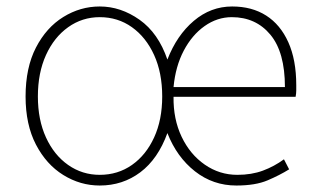

<svg xmlns="http://www.w3.org/2000/svg" viewBox="-20 -560 977 593"><path d="M288 13Q228 13 175.5 -19.5Q123 -52 91 -113.5Q59 -175 59 -262Q59 -351 91 -413Q123 -475 175.5 -507.5Q228 -540 288 -540Q353 -540 411 -499Q469 -458 497 -376Q526 -451 578.5 -495.5Q631 -540 697 -540Q758 -540 802 -512Q846 -484 870.5 -429.5Q895 -375 895 -297Q895 -289 895 -280.5Q895 -272 893 -261H516Q515 -192 541 -137.5Q567 -83 612.5 -51.5Q658 -20 713 -20Q757 -20 792 -33Q827 -46 857 -68L873 -37Q844 -19 806.5 -3Q769 13 710 13Q638 13 582 -31Q526 -75 497 -149Q468 -69 413.5 -28Q359 13 288 13ZM288 -20Q344 -20 387.5 -50.5Q431 -81 456 -135.5Q481 -190 481 -262Q481 -335 456 -390Q431 -445 387.5 -476Q344 -507 288 -507Q234 -507 190.5 -476Q147 -445 122 -390Q97 -335 97 -262Q97 -190 122 -135.5Q147 -81 190.5 -50.5Q234 -20 288 -20ZM516 -291H860Q860 -399 815 -453Q770 -507 696 -507Q651 -507 612 -479.5Q573 -452 547.5 -403.5Q522 -355 516 -291Z"/></svg>

Font: Noto Sans KR Thin Thin
Style: Regular
Weight: 250
Version: Version 2.004-H2;hotconv 1.0.118;makeotfexe 2.5.65603